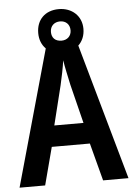

<svg xmlns="http://www.w3.org/2000/svg" viewBox="-59 -920 668 964"><g transform="rotate(-5 275.0 -438.0)"><path d="M421 0H549L356 -685C377 -705 389 -733 389 -767C389 -832 340 -876 274 -876C205 -876 161 -832 161 -765C161 -732 172 -705 192 -685L0 0H129L179 -190H371ZM275 -717C242 -717 225 -736 225 -765C225 -795 246 -814 275 -814C304 -814 324 -795 324 -765C324 -736 303 -717 275 -717ZM299 -493 348 -296H201L250 -494C259 -533 269 -581 274 -618C279 -584 291 -531 299 -493Z"/></g></svg>

Font: Noto Sans Ethiopic Cond SemBd
Style: Regular
Weight: 600
Width: 3
Designer: Monotype Design Team
Foundry: Monotype Imaging Inc.
Version: Version 2.102